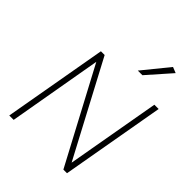

<svg xmlns="http://www.w3.org/2000/svg" viewBox="-267 -1102 1237 1237"><g transform="rotate(45 351.0 -483.5)"><path d="M657 -710H696L571 0H538L197 -641L85 0H45L170 -710H204L544 -69ZM426 -790 570 -967 610 -951 468 -790Z"/></g></svg>

Font: Livvic ExtraLight
Style: Italic
Weight: 275
Italic angle: -10°
Designer: Jacques Le Bailly, Baron von Fonthausen
Version: Version 1.001; ttfautohint (v1.8.2)